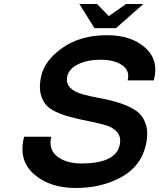

<svg xmlns="http://www.w3.org/2000/svg" viewBox="-20 -920 793 955"><path d="M512 -745Q633 -745 702.5 -682.5Q772 -620 745 -520H615Q627 -569 587.5 -596Q548 -623 479 -623Q416 -623 370 -601Q324 -579 315 -542Q307 -507 328 -485Q349 -463 387.5 -452Q426 -441 474 -432.5Q522 -424 569 -409.5Q616 -395 652 -372.5Q688 -350 704 -305.5Q720 -261 705 -197Q681 -93 583.5 -39Q486 15 357 15Q226 15 148 -54.5Q70 -124 100 -240H235Q220 -176 265 -141.5Q310 -107 385 -107Q554 -107 575 -197Q584 -236 564 -261Q544 -286 505 -297.5Q466 -309 418 -318Q370 -327 323 -340Q276 -353 239.5 -373.5Q203 -394 187 -437Q171 -480 185 -542Q203 -621 292 -683Q381 -745 512 -745ZM557 -780H450L375 -900H463L521 -840L607 -900H693Z"/></svg>

Font: Miedinger
Style: Bold-Italic
Weight: 700
Italic angle: -13°
Version: Version 001.000